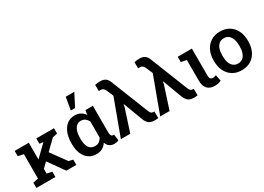

<svg xmlns="http://www.w3.org/2000/svg" viewBox="-12 -1572 3249 2362"><g transform="rotate(-30 1613.0 -391.0)"><path d="M214.4 -147 162.1 -229 382.3 -442.9 384.3 -445.3 331.5 -453.1V-528.3H583V-452.6L515.1 -438ZM27.8 0V-75.2L102.5 -90.3V-437L24.4 -452.6V-528.3H225.1V-90.3L297.9 -75.2V0ZM453.1 0 277.8 -247.1 353.5 -338.9 535.2 -88.9 595.2 -75.2V0Z M878.9 10.3Q815.9 10.3 770.3 -22Q724.6 -54.2 700.2 -112.1Q675.8 -169.9 675.8 -247.1V-257.3Q675.8 -341.8 700.2 -404.8Q724.6 -467.8 770.3 -502.9Q815.9 -538.1 879.4 -538.1Q926.3 -538.1 960.7 -519Q995.1 -500 1019 -464.8L1028.8 -527.8H1134.8V-158.2Q1134.8 -120.1 1144.3 -105Q1153.8 -89.8 1170.4 -89.8Q1173.8 -89.8 1177.2 -90.3Q1180.7 -90.8 1183.1 -92.3L1194.8 -3.9Q1179.2 4.4 1164.3 7.3Q1149.4 10.3 1132.8 10.3Q1092.8 10.3 1065.2 -9Q1037.6 -28.3 1024.4 -68.4Q1000 -29.8 964.4 -9.8Q928.7 10.3 878.9 10.3ZM913.6 -84.5Q947.8 -84.5 971.9 -101.3Q996.1 -118.2 1011.7 -149.4V-375.5Q1001 -396.5 986.8 -411.6Q972.7 -426.8 954.6 -434.8Q936.5 -442.9 914.6 -442.9Q875 -442.9 849.4 -419.2Q823.7 -395.5 811.5 -354Q799.3 -312.5 799.3 -257.3V-247.1Q799.3 -172.9 826.7 -128.7Q854 -84.5 913.6 -84.5ZM870.6 -613.3 901.9 -791.5H1022.9L931.6 -613.3Z M1709.5 8.8Q1673.3 8.8 1647.7 -1Q1622.1 -10.7 1604.2 -33.7Q1586.4 -56.6 1572.8 -95.7L1475.6 -355L1472.7 -354.5L1463.4 -314L1361.3 0H1228L1416 -509.3L1375.5 -603Q1365.2 -627 1350.8 -637.9Q1336.4 -648.9 1315.4 -648.9Q1308.6 -648.9 1302 -648.7Q1295.4 -648.4 1289.1 -647.9L1287.6 -736.3Q1299.3 -739.7 1320.8 -742.2Q1342.3 -744.6 1359.4 -744.6Q1408.7 -744.6 1436.5 -724.6Q1464.4 -704.6 1479.5 -663.6L1688.5 -137.2Q1698.2 -112.8 1709.2 -101.1Q1720.2 -89.4 1737.8 -89.4Q1743.7 -89.4 1747.3 -89.4Q1751 -89.4 1754.9 -89.8L1756.8 4.4Q1747.6 5.9 1735.4 7.3Q1723.1 8.8 1709.5 8.8Z M2268.1 8.8Q2231.9 8.8 2206.3 -1Q2180.7 -10.7 2162.8 -33.7Q2145 -56.6 2131.3 -95.7L2034.2 -355L2031.2 -354.5L2022 -314L1919.9 0H1786.6L1974.6 -509.3L1934.1 -603Q1923.8 -627 1909.4 -637.9Q1895 -648.9 1874 -648.9Q1867.2 -648.9 1860.6 -648.7Q1854 -648.4 1847.7 -647.9L1846.2 -736.3Q1857.9 -739.7 1879.4 -742.2Q1900.9 -744.6 1918 -744.6Q1967.3 -744.6 1995.1 -724.6Q2022.9 -704.6 2038.1 -663.6L2247.1 -137.2Q2256.8 -112.8 2267.8 -101.1Q2278.8 -89.4 2296.4 -89.4Q2302.2 -89.4 2305.9 -89.4Q2309.6 -89.4 2313.5 -89.8L2315.4 4.4Q2306.2 5.9 2293.9 7.3Q2281.7 8.8 2268.1 8.8Z M2559.6 10.3Q2490.7 10.3 2454.3 -28.6Q2418 -67.4 2418 -149.4V-438L2340.3 -452.6V-528.3H2541.5V-146Q2541.5 -112.3 2553 -99.6Q2564.5 -86.9 2586.9 -86.9Q2600.6 -86.9 2610.1 -89.4Q2619.6 -91.8 2633.3 -97.2L2650.9 -10.7Q2627.9 1.5 2607.2 5.9Q2586.4 10.3 2559.6 10.3Z M2944.3 10.3Q2868.2 10.3 2813.5 -23.9Q2758.8 -58.1 2729.5 -118.9Q2700.2 -179.7 2700.2 -258.8V-269Q2700.2 -347.7 2729.5 -408.2Q2758.8 -468.8 2813.5 -503.4Q2868.2 -538.1 2943.4 -538.1Q3019.5 -538.1 3074.2 -503.7Q3128.9 -469.2 3158.2 -408.7Q3187.5 -348.1 3187.5 -269V-258.8Q3187.5 -179.7 3158.2 -118.9Q3128.9 -58.1 3074.5 -23.9Q3020 10.3 2944.3 10.3ZM2944.3 -84.5Q2985.4 -84.5 3012 -106.7Q3038.6 -128.9 3051.8 -168.2Q3064.9 -207.5 3064.9 -258.8V-269Q3064.9 -319.8 3051.8 -358.9Q3038.6 -397.9 3011.7 -420.4Q2984.9 -442.9 2943.4 -442.9Q2902.8 -442.9 2876 -420.4Q2849.1 -397.9 2836.2 -358.9Q2823.2 -319.8 2823.2 -269V-258.8Q2823.2 -207.5 2836.2 -168.2Q2849.1 -128.9 2876.2 -106.7Q2903.3 -84.5 2944.3 -84.5Z"/></g></svg>

Font: Roboto Slab LO Medium
Style: Regular
Weight: 500
Designer: Google
Version: Version 2.000